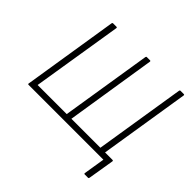

<svg xmlns="http://www.w3.org/2000/svg" viewBox="-190 -861 1218 1218"><g transform="rotate(45 418.5 -252.5)"><path d="M721 150Q714 150 715 143L738 0H67Q60 0 61 -6L163 -648Q164 -655 171 -655H200Q207 -655 206 -648L108 -40H369L466 -648Q467 -655 473 -655H501Q508 -655 507 -648L411 -40H671L768 -648Q769 -655 775 -655H804Q811 -655 810 -648L713 -40H779Q787 -40 786 -33L757 143Q756 150 750 150Z"/></g></svg>

Font: Sofia Sans Semi Condensed ExtraLight
Style: Italic
Weight: 250
Italic angle: -9°
Version: Version 4.100